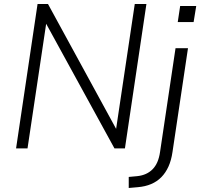

<svg xmlns="http://www.w3.org/2000/svg" viewBox="-20 -739 998 956"><path d="M60 0 167 -719H219L566 -83H556L651 -719H709L602 0H550L202 -635H212L117 0ZM865 -629 877 -709H957L944 -629ZM621 197V142L664 138Q711 133 740 103.5Q769 74 777 17L854 -499H916L839 17Q833 59 819 90Q805 121 783.5 143Q762 165 732.5 177.5Q703 190 666 193Z"/></svg>

Font: Nunitoga
Style: Light Italic
Weight: 300
Italic angle: -9°
Designer: Vernon Adams
Foundry: Vernon Adams
Version: Version 1.0